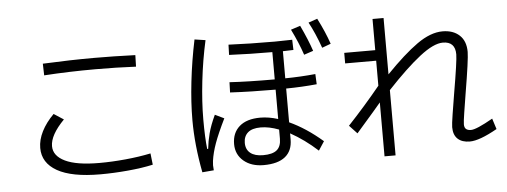

<svg xmlns="http://www.w3.org/2000/svg" viewBox="-54 -986 3108 1178"><g transform="rotate(-5 1500.0 -396.5)"><path d="M231 -707Q401 -715 547 -715Q664 -715 801 -710L799 -639Q679 -645 551 -645Q386 -645 233 -635ZM170 -193Q170 -243 196 -294.5Q222 -346 270 -394L330 -355Q243 -266 243 -198Q243 -138 313.5 -104Q384 -70 524 -70Q601 -70 685 -78Q769 -86 841 -101L849 -31Q782 -16 694 -8Q606 0 524 0Q348 0 259 -50.5Q170 -101 170 -193Z M1932 -835Q1976 -749 2001 -675L1947 -655Q1914 -748 1877 -816ZM1833 -622Q1808 -697 1766 -782L1824 -801Q1868 -708 1890 -641ZM1196 -98Q1201 -145 1213.5 -193Q1226 -241 1255 -303L1311 -276Q1267 -186 1246.5 -129Q1226 -72 1219 -22Q1217 -4 1217 5Q1217 18 1219 36L1148 42Q1115 -129 1115 -281Q1115 -390 1129.5 -517.5Q1144 -645 1171 -774L1238 -764Q1211 -643 1196.5 -515Q1182 -387 1182 -280Q1182 -167 1190 -98ZM1705 -217Q1806 -171 1908 -83L1872 -28Q1792 -101 1705 -149V-112Q1705 -42 1660 -5.5Q1615 31 1527 31Q1451 31 1404 -9Q1357 -49 1357 -113Q1357 -182 1402 -221.5Q1447 -261 1531 -261Q1583 -261 1640 -243V-424Q1490 -424 1360 -431L1362 -494Q1472 -487 1640 -487V-655Q1502 -655 1374 -661L1376 -724Q1508 -718 1660 -718Q1696 -718 1768 -720L1770 -657L1705 -655V-488Q1798 -489 1891 -498L1894 -435Q1803 -426 1705 -425ZM1640 -178Q1580 -201 1528 -201Q1475 -201 1449 -178Q1423 -155 1423 -115Q1423 -74 1450.5 -52Q1478 -30 1529 -30Q1587 -30 1613.5 -52Q1640 -74 1640 -122Z M2969 -65Q2859 -3 2800 -3Q2752 -3 2725.5 -27.5Q2699 -52 2699 -100Q2699 -118 2708.5 -178.5Q2718 -239 2729 -305Q2763 -503 2763 -543Q2763 -622 2687 -622Q2630 -622 2543 -554Q2456 -486 2338 -360V42H2270V-290Q2235 -248 2150 -151L2117 -113L2069 -164Q2175 -277 2270 -393V-547H2079V-612H2270V-804H2338V-457Q2449 -572 2533 -631.5Q2617 -691 2691 -691Q2756 -691 2795 -655Q2834 -619 2834 -552Q2834 -506 2799 -298Q2789 -236 2780.5 -182Q2772 -128 2772 -111Q2772 -91 2782.5 -82Q2793 -73 2813 -73Q2846 -73 2948 -131Z"/></g></svg>

Font: PlemolJP35 Console
Style: Regular
Weight: 400
Version: v2.0.3; ttfautohint (v1.8.4.7-5d5b-dirty) -l 6 -r 45 -G 200 